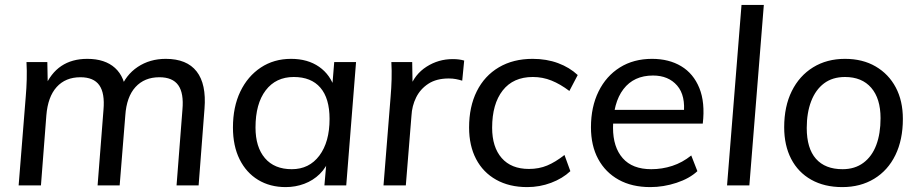

<svg xmlns="http://www.w3.org/2000/svg" viewBox="-20 -756 3749 783"><path d="M56 0 85 -362Q88 -396 89 -432Q90 -468 88 -503H173L175 -400L162 -399Q211 -516 336 -516Q408 -516 449 -479Q490 -442 495 -370L470 -390Q492 -450 541.5 -483Q591 -516 656 -516Q742 -516 782 -464.5Q822 -413 814 -313L790 0H700L724 -309Q730 -376 707 -408.5Q684 -441 630 -441Q569 -441 532.5 -401Q496 -361 491 -285L468 0H378L402 -308Q408 -376 385 -408.5Q362 -441 308 -441Q247 -441 211 -401Q175 -361 169 -285L147 0Z M1145 7Q1081 7 1032.5 -22.5Q984 -52 957 -106.5Q930 -161 930 -236Q930 -320 960 -382.5Q990 -445 1043.5 -480.5Q1097 -516 1167 -516Q1235 -516 1281.5 -483.5Q1328 -451 1346 -392L1333 -380L1343 -503H1432L1392 0H1303L1314 -126L1324 -110Q1311 -73 1284 -46.5Q1257 -20 1221 -6.5Q1185 7 1145 7ZM1170 -66Q1241 -66 1282.5 -121.5Q1324 -177 1324 -271Q1324 -355 1286.5 -398.5Q1249 -442 1178 -442Q1105 -442 1063.5 -387.5Q1022 -333 1022 -236Q1022 -156 1060.5 -111Q1099 -66 1170 -66Z M1544 0 1573 -362Q1576 -397 1577 -432.5Q1578 -468 1576 -503H1661L1663 -378L1651 -397Q1671 -453 1719.5 -484Q1768 -515 1826 -515Q1840 -515 1851.5 -513.5Q1863 -512 1873 -509L1865 -427Q1852 -431 1839 -433.5Q1826 -436 1810 -436Q1760 -436 1727 -414.5Q1694 -393 1677 -358.5Q1660 -324 1658 -284L1635 0Z M2130 7Q2057 7 2003.5 -23Q1950 -53 1921.5 -107.5Q1893 -162 1893 -236Q1893 -321 1924.5 -384Q1956 -447 2014.5 -481.5Q2073 -516 2152 -516Q2209 -516 2256 -498.5Q2303 -481 2336 -450L2302 -385Q2265 -413 2229 -427.5Q2193 -442 2153 -442Q2073 -442 2030 -387Q1987 -332 1987 -235Q1987 -156 2026 -111.5Q2065 -67 2137 -67Q2178 -67 2211.5 -81Q2245 -95 2282 -124L2306 -58Q2274 -28 2227.5 -10.5Q2181 7 2130 7Z M2824 -58Q2792 -28 2739 -10.5Q2686 7 2632 7Q2557 7 2503 -23Q2449 -53 2419.5 -107.5Q2390 -162 2390 -237Q2390 -320 2421 -383Q2452 -446 2508 -481Q2564 -516 2639 -516Q2708 -516 2758 -486Q2808 -456 2832 -397Q2856 -338 2846 -252H2470L2473 -308H2797L2768 -288Q2777 -366 2741.5 -407Q2706 -448 2643 -448Q2565 -448 2522.5 -392.5Q2480 -337 2480 -235Q2480 -156 2519.5 -111Q2559 -66 2636 -66Q2680 -66 2721.5 -79.5Q2763 -93 2799 -122Z M2945 0 3004 -736H3095L3036 0Z M3415 7Q3342 7 3288.5 -23Q3235 -53 3206.5 -108Q3178 -163 3178 -237Q3178 -322 3209 -384.5Q3240 -447 3296 -481.5Q3352 -516 3426 -516Q3498 -516 3551 -485Q3604 -454 3633 -399.5Q3662 -345 3662 -271Q3662 -186 3631.5 -123.5Q3601 -61 3545 -27Q3489 7 3415 7ZM3416 -66Q3466 -66 3501 -92Q3536 -118 3553.5 -164.5Q3571 -211 3571 -274Q3571 -354 3533 -398Q3495 -442 3426 -442Q3375 -442 3340.5 -416Q3306 -390 3288 -343Q3270 -296 3270 -234Q3270 -151 3307.5 -108.5Q3345 -66 3416 -66Z"/></svg>

Font: Muli Medium
Style: Italic
Weight: 500
Italic angle: -4.541°
Designer: Vernon Adams
Foundry: Vernon Adams
Version: Version 2.100; ttfautohint (v1.8.1.43-b0c9)